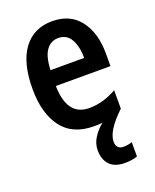

<svg xmlns="http://www.w3.org/2000/svg" viewBox="-146 -636 772 954"><g transform="rotate(-20 240.5 -159.0)"><path d="M330 115Q330 156 369 156Q381 156 394 153.5Q407 151 414 148V224Q385 234 348 234Q294 234 267.5 205.5Q241 177 241 129Q241 93 261.5 61.5Q282 30 310 8Q290 10 267 10Q153 10 97 -64.5Q41 -139 41 -268Q41 -406 95 -479Q149 -552 247 -552Q342 -552 393 -485.5Q444 -419 444 -309V-243H155Q158 -83 275 -83Q348 -83 420 -124V-27Q372 19 351 53.5Q330 88 330 115ZM247 -463Q208 -463 184 -430.5Q160 -398 157 -326H335Q335 -386 313.5 -424.5Q292 -463 247 -463Z"/></g></svg>

Font: Noto Sans Gujarati Condensed SemiBold
Style: Regular
Weight: 600
Width: 3
Designer: Jelle Bosma - Monotype Design Team, Universal Thirst
Foundry: Monotype Imaging Inc.
Version: Version 2.106; ttfautohint (v1.8.4.7-5d5b)